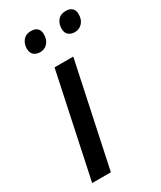

<svg xmlns="http://www.w3.org/2000/svg" viewBox="-187 -801 729 868"><g transform="rotate(-30 177.5 -367.0)"><path d="M25.9 0 140.1 -538.1H237.8L123.5 0ZM299.8 -629.9Q280.3 -629.9 267.6 -640.6Q254.9 -651.4 254.9 -672.9Q254.9 -698.7 269.3 -716.3Q283.7 -733.9 311.5 -733.9Q332 -733.9 343.5 -723.1Q355 -712.4 355 -692.4Q355 -663.6 339.1 -646.7Q323.2 -629.9 299.8 -629.9ZM119.1 -629.9Q99.1 -629.9 86.4 -640.6Q73.7 -651.4 73.7 -672.9Q73.7 -698.7 88.1 -716.3Q102.5 -733.9 129.4 -733.9Q143.6 -733.9 153.3 -729Q163.1 -724.1 168.2 -714.8Q173.3 -705.6 173.3 -692.4Q173.3 -663.6 158 -646.7Q142.6 -629.9 119.1 -629.9Z"/></g></svg>

Font: Open Sans Medium
Style: Italic
Weight: 500
Italic angle: -12°
Designer: Monotype Design Team
Foundry: Monotype Imaging Inc.
Version: Version 3.000